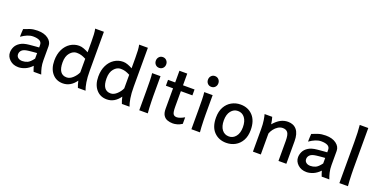

<svg xmlns="http://www.w3.org/2000/svg" viewBox="-20 -1201 3591 1825"><g transform="rotate(20 1775.0 -288.5)"><path d="M156.7 8.8Q104 8.8 69.6 -22.9Q35.2 -54.7 35.2 -96.7Q35.2 -125 48.3 -152.8Q61.5 -180.7 93.3 -201.2Q125 -221.7 181.6 -227.1Q194.3 -228.5 214.8 -230.2Q235.4 -231.9 254.2 -233.6Q272.9 -235.4 280.3 -235.4V-259.8Q280.3 -289.1 257.1 -301.8Q233.9 -314.5 192.4 -314.5Q163.6 -314.5 134.8 -302.7Q106 -291 73.7 -268.6Q73.7 -280.8 74.7 -306.6Q75.7 -332.5 77.1 -347.7Q106.4 -359.9 138.7 -370.4Q170.9 -380.9 213.9 -380.9Q280.3 -380.9 320.1 -351.3Q359.9 -321.8 359.9 -278.3V-135.3Q359.9 -95.7 367.4 -63.2Q375 -30.8 386.7 0H309.6Q306.6 -8.3 301 -22.9Q295.4 -37.6 291.5 -54.2Q259.8 -21 224.9 -6.1Q189.9 8.8 156.7 8.8ZM172.9 -59.1Q199.2 -59.1 224.4 -70.1Q249.5 -81.1 280.3 -122.6V-178.7Q272 -178.2 254.9 -176.8Q237.8 -175.3 220 -173.6Q202.1 -171.9 191.4 -170.4Q147.9 -165 130.6 -147.7Q113.3 -130.4 113.3 -107.4Q113.3 -85.4 129.4 -72.3Q145.5 -59.1 172.9 -59.1Z M606.4 8.8Q539.1 8.8 498.5 -39.6Q458 -87.9 458 -168.5Q458 -233.4 481.4 -281Q504.9 -328.6 544.9 -354.7Q585 -380.9 633.8 -380.9Q656.7 -380.9 682.1 -371.3Q707.5 -361.8 728.5 -349.6V-452.1Q728.5 -496.1 726.6 -529.5Q724.6 -563 719.2 -585.9H807.6V-193.8Q807.6 -124.5 815.4 -77.6Q823.2 -30.8 835 0H757.8Q753.4 -9.3 747.8 -27.8Q742.2 -46.4 737.8 -66.4Q684.6 8.8 606.4 8.8ZM621.6 -57.1Q653.8 -57.1 683.8 -85.2Q713.9 -113.3 728.5 -146.5V-284.2Q701.7 -297.9 681.2 -304Q660.6 -310.1 633.8 -310.1Q596.7 -310.1 567.1 -275.4Q537.6 -240.7 537.6 -179.2Q537.6 -57.1 621.6 -57.1Z M1051.3 8.8Q983.9 8.8 943.4 -39.6Q902.8 -87.9 902.8 -168.5Q902.8 -233.4 926.3 -281Q949.7 -328.6 989.7 -354.7Q1029.8 -380.9 1078.6 -380.9Q1101.6 -380.9 1127 -371.3Q1152.3 -361.8 1173.3 -349.6V-452.1Q1173.3 -496.1 1171.4 -529.5Q1169.4 -563 1164.1 -585.9H1252.4V-193.8Q1252.4 -124.5 1260.3 -77.6Q1268.1 -30.8 1279.8 0H1202.6Q1198.2 -9.3 1192.6 -27.8Q1187 -46.4 1182.6 -66.4Q1129.4 8.8 1051.3 8.8ZM1066.4 -57.1Q1098.6 -57.1 1128.7 -85.2Q1158.7 -113.3 1173.3 -146.5V-284.2Q1146.5 -297.9 1126 -304Q1105.5 -310.1 1078.6 -310.1Q1041.5 -310.1 1012 -275.4Q982.4 -240.7 982.4 -179.2Q982.4 -57.1 1066.4 -57.1Z M1378.4 0Q1378.4 0 1378.4 -19.8Q1378.4 -39.6 1378.4 -70.3Q1378.4 -101.1 1378.4 -134.3Q1378.4 -167.5 1378.4 -193.8Q1378.4 -247.6 1377.4 -296.1Q1376.5 -344.7 1372.6 -373.5H1457.5V-173.8Q1457.5 -150.4 1458.5 -116.9Q1459.5 -83.5 1460.9 -51.5Q1462.4 -19.5 1464.8 0ZM1417.5 -442.9Q1394.5 -442.9 1379.9 -458.5Q1365.2 -474.1 1365.2 -497.1Q1365.2 -520 1379.9 -535.9Q1394.5 -551.8 1417.5 -551.8Q1440.4 -551.8 1455.3 -535.9Q1470.2 -520 1470.2 -497.1Q1470.2 -474.1 1455.3 -458.5Q1440.4 -442.9 1417.5 -442.9Z M1719.7 8.8Q1689 8.8 1663.8 -0.5Q1638.7 -9.8 1623.8 -33.2Q1608.9 -56.6 1608.9 -98.6V-483.4H1688V-151.4Q1688 -92.8 1699 -75.9Q1710 -59.1 1734.9 -59.1Q1763.7 -59.1 1811.5 -86.4V-20Q1786.1 -3.9 1762.5 2.4Q1738.8 8.8 1719.7 8.8ZM1536.6 -305.7V-365.2H1804.7V-305.7Z M1905.8 0Q1905.8 0 1905.8 -19.8Q1905.8 -39.6 1905.8 -70.3Q1905.8 -101.1 1905.8 -134.3Q1905.8 -167.5 1905.8 -193.8Q1905.8 -247.6 1904.8 -296.1Q1903.8 -344.7 1899.9 -373.5H1984.9V-173.8Q1984.9 -150.4 1985.8 -116.9Q1986.8 -83.5 1988.3 -51.5Q1989.7 -19.5 1992.2 0ZM1944.8 -442.9Q1921.9 -442.9 1907.2 -458.5Q1892.6 -474.1 1892.6 -497.1Q1892.6 -520 1907.2 -535.9Q1921.9 -551.8 1944.8 -551.8Q1967.8 -551.8 1982.7 -535.9Q1997.6 -520 1997.6 -497.1Q1997.6 -474.1 1982.7 -458.5Q1967.8 -442.9 1944.8 -442.9Z M2259.3 8.8Q2183.6 8.8 2135.5 -40.8Q2087.4 -90.3 2087.4 -185.1Q2087.4 -248 2111.8 -291.7Q2136.2 -335.4 2177.2 -358.2Q2218.3 -380.9 2266.6 -380.9Q2342.8 -380.9 2390.6 -330.1Q2438.5 -279.3 2438.5 -185.1Q2438.5 -122.1 2414.1 -78.9Q2389.6 -35.6 2348.9 -13.4Q2308.1 8.8 2259.3 8.8ZM2263.2 -57.1Q2304.2 -57.1 2331.8 -91.1Q2359.4 -125 2359.4 -185.1Q2359.4 -245.6 2333.3 -280Q2307.1 -314.5 2263.2 -314.5Q2221.7 -314.5 2194.1 -280Q2166.5 -245.6 2166.5 -185.1Q2166.5 -125 2192.6 -91.1Q2218.8 -57.1 2263.2 -57.1Z M2528.3 0Q2528.3 0 2528.3 -24.4Q2528.3 -48.8 2528.3 -85.7Q2528.3 -122.6 2528.3 -160.4Q2528.3 -198.2 2528.3 -225.1Q2528.3 -278.8 2522.2 -316.7Q2516.1 -354.5 2510.3 -373.5H2587.4Q2591.8 -361.8 2596.2 -338.9Q2600.6 -315.9 2602.1 -303.2Q2637.2 -344.2 2672.1 -362.5Q2707 -380.9 2746.1 -380.9Q2803.2 -380.9 2834.7 -342.5Q2866.2 -304.2 2866.2 -228.5Q2866.2 -210.4 2866.2 -181.9Q2866.2 -153.3 2866.2 -122.1Q2866.2 -90.8 2866.2 -63Q2866.2 -35.2 2866.2 -17.6Q2866.2 0 2866.2 0H2786.6Q2786.6 0 2786.6 -23.7Q2786.6 -47.4 2786.6 -81.8Q2786.6 -116.2 2786.6 -149.2Q2786.6 -182.1 2786.6 -201.2Q2786.6 -264.2 2770 -286.1Q2753.4 -308.1 2718.8 -308.1Q2694.3 -308.1 2671.6 -293.7Q2648.9 -279.3 2632.3 -257.3Q2615.7 -235.4 2607.9 -212.4V0Z M3070.8 8.8Q3018.1 8.8 2983.6 -22.9Q2949.2 -54.7 2949.2 -96.7Q2949.2 -125 2962.4 -152.8Q2975.6 -180.7 3007.3 -201.2Q3039.1 -221.7 3095.7 -227.1Q3108.4 -228.5 3128.9 -230.2Q3149.4 -231.9 3168.2 -233.6Q3187 -235.4 3194.3 -235.4V-259.8Q3194.3 -289.1 3171.1 -301.8Q3147.9 -314.5 3106.4 -314.5Q3077.6 -314.5 3048.8 -302.7Q3020 -291 2987.8 -268.6Q2987.8 -280.8 2988.8 -306.6Q2989.7 -332.5 2991.2 -347.7Q3020.5 -359.9 3052.7 -370.4Q3085 -380.9 3127.9 -380.9Q3194.3 -380.9 3234.1 -351.3Q3273.9 -321.8 3273.9 -278.3V-135.3Q3273.9 -95.7 3281.5 -63.2Q3289.1 -30.8 3300.8 0H3223.6Q3220.7 -8.3 3215.1 -22.9Q3209.5 -37.6 3205.6 -54.2Q3173.8 -21 3138.9 -6.1Q3104 8.8 3070.8 8.8ZM3086.9 -59.1Q3113.3 -59.1 3138.4 -70.1Q3163.6 -81.1 3194.3 -122.6V-178.7Q3186 -178.2 3168.9 -176.8Q3151.9 -175.3 3134 -173.6Q3116.2 -171.9 3105.5 -170.4Q3062 -165 3044.7 -147.7Q3027.3 -130.4 3027.3 -107.4Q3027.3 -85.4 3043.5 -72.3Q3059.6 -59.1 3086.9 -59.1Z M3402.8 0V-413.6Q3402.8 -520 3395.5 -585.9H3481.9V-173.8Q3481.9 -150.4 3482.9 -116.9Q3483.9 -83.5 3485.4 -51.8Q3486.8 -20 3489.3 0Z"/></g></svg>

Font: Harmattan Medium
Style: Regular
Weight: 500
Designer: George W. Nuss III and SIL International
Foundry: SIL International
Version: Version 4.000